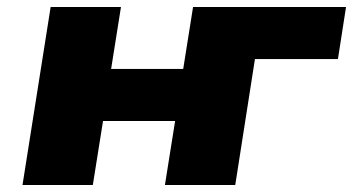

<svg xmlns="http://www.w3.org/2000/svg" viewBox="-20 -526 1004 546"><path d="M44 0 124 -506H324L296 -330H501L529 -506H964L941 -358H705L649 0H449L478 -182H273L244 0Z"/></svg>

Font: Nunito Sans 7pt SemiExpanded Black
Style: Italic
Weight: 900
Width: 6
Italic angle: -9°
Designer: Vernon Adams
Foundry: Vernon Adams
Version: Version 3.101;gftools[0.9.27]